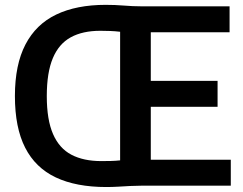

<svg xmlns="http://www.w3.org/2000/svg" viewBox="-20 -766 1002 792"><path d="M418.5 5.5Q294 5.5 210 -34.2Q126 -74 83.8 -156.8Q41.5 -239.5 41.5 -370Q41.5 -499 85 -582.5Q128.5 -666 212 -706Q295.5 -746 416 -746Q455 -746 491.5 -743Q528 -740 559.5 -740H927V-633H602V-107H932V0H561.5Q540.5 0 517 1.2Q493.5 2.5 468.2 4Q443 5.5 418.5 5.5ZM398 -101.5Q418.5 -101.5 437.5 -102Q456.5 -102.5 475.5 -104.5V-635Q454 -637.5 434 -638.2Q414 -639 394 -639Q321 -639 272 -612.2Q223 -585.5 198 -526.2Q173 -467 173 -369.5Q173 -272 198.8 -213Q224.5 -154 274.5 -127.8Q324.5 -101.5 398 -101.5ZM562 -325.5V-432.5H877.5V-325.5Z"/></svg>

Font: Encode Sans SC SemiCondensed SemiBold
Style: Regular
Weight: 600
Width: 4
Designer: Multiple Designers
Foundry: Impallari Type
Version: Version 3.002